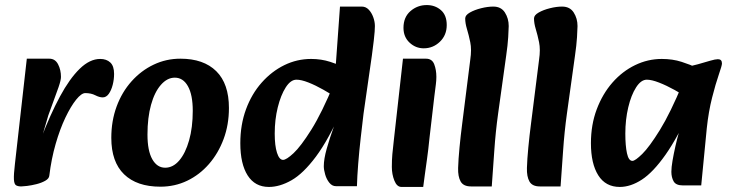

<svg xmlns="http://www.w3.org/2000/svg" viewBox="-20 -723 2887 759"><path d="M175 -29 142 -175Q179 -271 217 -341.5Q255 -412 295 -451Q335 -490 376 -490Q401 -490 416 -476Q431 -462 431 -431Q431 -409 425.5 -387.5Q420 -366 410 -352Q400 -338 386 -338Q373 -338 356.5 -346.5Q340 -355 317 -355Q302 -355 281 -329Q260 -303 238.5 -258Q217 -213 200 -154Q183 -95 175 -29ZM64 14Q51 14 43.5 9.5Q36 5 35 -14Q34 -33 39 -75L86 -491H175Q198 -491 209.5 -469Q221 -447 221 -419Q221 -406 211.5 -378.5Q202 -351 190.5 -320.5Q179 -290 171 -267L147 -185L192 -191L175 -29Q174 -17 159 -8.5Q144 0 124 5Q104 10 87 12Q70 14 64 14Z M614 15Q521 15 470.5 -34Q420 -83 420 -178Q420 -245 441 -302Q462 -359 500 -401.5Q538 -444 587.5 -467.5Q637 -491 693 -491Q785 -491 835 -441.5Q885 -392 885 -296Q885 -230 864 -173.5Q843 -117 806 -74.5Q769 -32 720 -8.5Q671 15 614 15ZM633 -60Q664 -60 688.5 -88.5Q713 -117 727.5 -168Q742 -219 742 -285Q742 -348 723 -382Q704 -416 671 -416Q641 -416 616 -387.5Q591 -359 577 -308.5Q563 -258 563 -191Q563 -127 582 -93.5Q601 -60 633 -60Z M1043 16Q988 16 959 -29.5Q930 -75 930 -157Q930 -230 952.5 -291Q975 -352 1014.5 -396.5Q1054 -441 1104 -465.5Q1154 -490 1210 -490Q1250 -490 1285.5 -478.5Q1321 -467 1346 -455L1316 -333Q1289 -351 1258 -368.5Q1227 -386 1199 -397Q1171 -408 1152 -408Q1129 -408 1109.5 -377.5Q1090 -347 1078 -298.5Q1066 -250 1066 -195Q1066 -147 1075 -119Q1084 -91 1099 -91Q1112 -91 1140.5 -117.5Q1169 -144 1210.5 -210Q1252 -276 1301 -394L1332 -291Q1279 -171 1229 -104Q1179 -37 1132.5 -10.5Q1086 16 1043 16ZM1308 13Q1293 13 1282 -0.5Q1271 -14 1265.5 -33Q1260 -52 1260 -66Q1260 -94 1271.5 -135Q1283 -176 1300 -223L1317 -272L1280 -311L1291 -416L1305 -433L1324 -697H1410Q1426 -697 1437.5 -685Q1449 -673 1455.5 -655Q1462 -637 1462 -620Q1462 -611 1461 -597.5Q1460 -584 1457.5 -562Q1455 -540 1450 -503L1417 -273Q1412 -231 1406 -178.5Q1400 -126 1396 -75.5Q1392 -25 1391 13Z M1567 16Q1549 16 1539 -9Q1529 -34 1529 -63Q1529 -91 1531 -113.5Q1533 -136 1537 -170L1573 -491H1664Q1688 -491 1696.5 -469Q1705 -447 1705 -419Q1705 -405 1703 -389.5Q1701 -374 1697 -342L1678 -179Q1673 -129 1668 -94Q1663 -59 1659.5 -33Q1656 -7 1653 16ZM1655 -532Q1623 -532 1599 -554.5Q1575 -577 1575 -613Q1575 -655 1602.5 -679Q1630 -703 1667 -703Q1700 -703 1723 -683Q1746 -663 1746 -624Q1746 -584 1719 -558Q1692 -532 1655 -532Z M1842 14Q1812 14 1801 -5.5Q1790 -25 1791 -59Q1792 -93 1796.5 -140Q1801 -187 1807 -233L1839 -487Q1845 -527 1839 -556Q1833 -585 1826 -608Q1819 -631 1819 -650Q1819 -663 1837.5 -673.5Q1856 -684 1882 -690.5Q1908 -697 1930 -697Q1961 -697 1976 -673.5Q1991 -650 1991 -620Q1991 -608 1989 -576Q1987 -544 1981 -503L1949 -273Q1939 -201 1934 -127Q1929 -53 1924 14Z M2114 14Q2084 14 2073 -5.5Q2062 -25 2063 -59Q2064 -93 2068.5 -140Q2073 -187 2079 -233L2111 -487Q2117 -527 2111 -556Q2105 -585 2098 -608Q2091 -631 2091 -650Q2091 -663 2109.5 -673.5Q2128 -684 2154 -690.5Q2180 -697 2202 -697Q2233 -697 2248 -673.5Q2263 -650 2263 -620Q2263 -608 2261 -576Q2259 -544 2253 -503L2221 -273Q2211 -201 2206 -127Q2201 -53 2196 14Z M2430 16Q2374 16 2345 -30Q2316 -76 2316 -157Q2316 -230 2339 -291Q2362 -352 2401 -396.5Q2440 -441 2490.5 -465.5Q2541 -490 2596 -490Q2639 -490 2674.5 -478.5Q2710 -467 2735 -455L2706 -331Q2680 -349 2647.5 -367Q2615 -385 2585.5 -396.5Q2556 -408 2537 -408Q2514 -408 2494.5 -377.5Q2475 -347 2463.5 -298.5Q2452 -250 2452 -195Q2452 -147 2458.5 -117Q2465 -87 2480 -87Q2491 -87 2519 -114.5Q2547 -142 2588.5 -209Q2630 -276 2679 -394L2714 -301Q2660 -181 2611 -111.5Q2562 -42 2517.5 -13Q2473 16 2430 16ZM2680 10Q2652 10 2643 -6Q2634 -22 2634 -44Q2634 -61 2638.5 -87.5Q2643 -114 2650 -145Q2657 -176 2665 -204L2687 -279L2655 -305L2679 -456Q2711 -461 2739 -469Q2767 -477 2787.5 -483Q2808 -489 2818 -489Q2834 -489 2834 -472Q2834 -464 2821.5 -428Q2809 -392 2795 -337Q2781 -282 2774 -216L2752 10Z"/></svg>

Font: Alkatra SemiBold
Style: Regular
Weight: 600
Designer: Suman Bhandary
Version: Version 1.100;gftools[0.9.22]